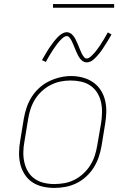

<svg xmlns="http://www.w3.org/2000/svg" viewBox="-20 -914 640 942"><path d="M246 8Q217 8 189 1.5Q161 -5 138.5 -20Q116 -35 101 -58.5Q86 -82 79.5 -109Q73 -136 73.5 -165Q74 -194 79 -223L97 -333Q102 -361 111 -387.5Q120 -414 135.5 -438.5Q151 -463 173 -483Q195 -503 221 -515.5Q247 -528 274.5 -534.5Q302 -541 329 -541Q358 -541 386 -533.5Q414 -526 436.5 -510.5Q459 -495 474 -472Q489 -449 495.5 -421.5Q502 -394 501.5 -365Q501 -336 496 -307L478 -197Q473 -169 464 -142.5Q455 -116 439.5 -91.5Q424 -67 402 -47Q380 -27 354 -14.5Q328 -2 300.5 3Q273 8 246 8ZM246 -11Q271 -11 296.5 -15.5Q322 -20 345.5 -32Q369 -44 389 -62.5Q409 -81 423 -103.5Q437 -126 445 -150.5Q453 -175 457 -200L476 -310Q480 -336 480.5 -362.5Q481 -389 475.5 -413.5Q470 -438 457 -459Q444 -480 423.5 -494Q403 -508 378 -513.5Q353 -519 326 -519Q301 -519 276.5 -514Q252 -509 228.5 -497Q205 -485 185 -466.5Q165 -448 151.5 -426Q138 -404 130 -379.5Q122 -355 118 -330L100 -220Q95 -194 94.5 -168Q94 -142 99.5 -117.5Q105 -93 117.5 -72Q130 -51 150 -37Q170 -23 195 -17Q220 -11 246 -11ZM406 -608Q399 -608 393 -610.5Q387 -613 382.5 -616.5Q378 -620 374 -625Q370 -630 367 -635Q364 -640 361.5 -645Q359 -650 356.5 -655.5Q354 -661 351.5 -667Q349 -673 346.5 -679Q344 -685 341.5 -691Q339 -697 336.5 -702.5Q334 -708 332 -712.5Q330 -717 326 -723Q322 -729 318 -733Q314 -737 308 -737Q303 -737 298 -734.5Q293 -732 290 -729.5Q287 -727 283 -723.5Q279 -720 274.5 -715Q270 -710 268 -707.5Q266 -705 263.5 -702Q261 -699 258.5 -695.5Q256 -692 253.5 -688.5Q251 -685 248 -681Q245 -677 242.5 -673Q240 -669 237 -664.5Q234 -660 231 -655Q228 -650 224.5 -644.5Q221 -639 218 -633.5Q215 -628 211.5 -622Q208 -616 205 -610L186 -619Q192 -630 198 -640Q204 -650 209.5 -659.5Q215 -669 220.5 -677Q226 -685 231 -692Q236 -699 240.5 -705Q245 -711 249.5 -716.5Q254 -722 261 -729.5Q268 -737 275 -742.5Q282 -748 290.5 -752Q299 -756 308 -756Q314 -756 320 -753.5Q326 -751 330.5 -747.5Q335 -744 339 -739Q343 -734 346 -729.5Q349 -725 351.5 -719.5Q354 -714 356.5 -708.5Q359 -703 361.5 -697.5Q364 -692 366.5 -685.5Q369 -679 371.5 -673Q374 -667 376.5 -661.5Q379 -656 381 -651.5Q383 -647 387 -641Q391 -635 395 -631Q399 -627 406 -627Q410 -627 415 -629.5Q420 -632 423.5 -635Q427 -638 430.5 -641.5Q434 -645 438.5 -649.5Q443 -654 445 -656.5Q447 -659 449.5 -662Q452 -665 454.5 -668.5Q457 -672 459.5 -675.5Q462 -679 465 -683Q468 -687 471 -691.5Q474 -696 476.5 -700.5Q479 -705 482.5 -710Q486 -715 489 -720Q492 -725 495 -730.5Q498 -736 501.5 -742Q505 -748 509 -755L527 -745Q521 -734 515 -724Q509 -714 503.5 -705Q498 -696 492.5 -688Q487 -680 482.5 -672.5Q478 -665 473 -659Q468 -653 463.5 -647.5Q459 -642 452 -634.5Q445 -627 438.5 -621.5Q432 -616 423.5 -612Q415 -608 406 -608ZM240 -876V-894H540V-876Z"/></svg>

Font: Iosevka Slab ThExObl
Style: Regular
Weight: 100
Width: 7
Italic angle: -9°
Monospace: yes
Designer: Belleve Invis
Foundry: Belleve Invis
Version: Version 11.1.1; ttfautohint (v1.8.3)